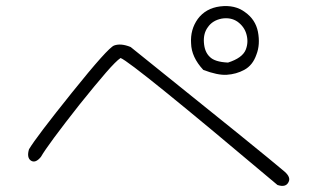

<svg xmlns="http://www.w3.org/2000/svg" viewBox="-20 -738 1040 629"><path d="M646 -509Q607 -551 606 -596Q603 -641 628 -676Q654 -711 701 -717Q750 -723 783 -698Q800 -686 810.5 -670Q821 -654 825 -634Q833 -592 820 -559Q808 -524 780 -509Q754 -495 723 -493Q693 -491 646 -509ZM727 -533Q774 -548 785 -575Q795 -600 787 -627Q780 -651 758 -667Q736 -682 706 -677Q676 -671 661 -649Q646 -629 648 -599Q650 -568 667 -552Q683 -535 727 -533ZM75 -249Q98 -288 216 -435Q334 -582 354 -589Q376 -597 408 -584Q854 -226 912 -176Q934 -157 925 -141Q916 -123 889 -132Q412 -534 375 -548Q360 -538 327 -500Q294 -462 241 -396Q137 -264 114 -224Q96 -202 81 -212Q67 -222 75 -249Z"/></svg>

Font: Yomogi
Style: Regular
Weight: 400
Designer: satsuyako
Foundry: satsuyako
Version: Version 3.100